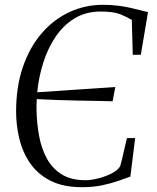

<svg xmlns="http://www.w3.org/2000/svg" viewBox="-20 -771 652 799"><path d="M321.5 8Q242.5 8 189.5 -19.2Q136.5 -46.5 105.2 -92Q74 -137.5 60.5 -193.5Q47 -249.5 47 -306.5Q47 -410 75.2 -492.2Q103.5 -574.5 153.2 -632.2Q203 -690 268.5 -720.5Q334 -751 408.5 -751Q443 -751 472 -747.2Q501 -743.5 524.8 -738Q548.5 -732.5 566.2 -727.8Q584 -723 596 -721L566 -543H532.5L528.5 -688Q512 -698.5 483 -710.8Q454 -723 399 -723Q337.5 -723 290.8 -694.8Q244 -666.5 211.5 -618.2Q179 -570 160 -510Q141 -450 135 -387L460 -409L448.5 -349.5Q423.5 -350.5 385.2 -351Q347 -351.5 302.5 -352.5Q258 -353.5 213.8 -355Q169.5 -356.5 133 -358.5Q132.5 -347.5 132 -336.5Q131.5 -325.5 132 -314.5Q133 -257 143 -204Q153 -151 175.8 -110Q198.5 -69 237.5 -45Q276.5 -21 336.5 -21Q358.5 -21 388.2 -28.5Q418 -36 444 -49Q470 -62 480 -79Q484 -92 487.5 -107Q491 -122 494.5 -137.5Q498 -153 501.5 -168Q505 -183 508.5 -196.5H542.5L522.5 -36Q503.5 -29.5 474.2 -19Q445 -8.5 406.5 -0.2Q368 8 321.5 8Z"/></svg>

Font: Merriweather 144pt Light
Style: Italic
Weight: 300
Italic angle: -7.8°
Version: Version 2.101